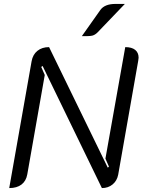

<svg xmlns="http://www.w3.org/2000/svg" viewBox="-20 -949 730 978"><path d="M141 -637Q147 -671 170.5 -690Q194 -709 230 -709L529 -95L535 -100L517 -141L618 -709Q651 -709 668.5 -695Q686 -681 686 -655Q686 -651 684 -639L582 -59Q576 -28 553.5 -9.5Q531 9 499 9L197 -613L190 -608L208 -567L119 -61Q113 -27 89.5 -9Q66 9 27 9ZM491 -898Q513 -929 568 -929H616L477 -784Q464 -771 450 -767.5Q436 -764 397 -765Z"/></svg>

Font: K2D Light
Style: Italic
Weight: 300
Italic angle: -10°
Designer: Katatrad Aksorn Co.,Ltd.
Foundry: Cadson Demak Co.,Ltd.
Version: Version 1.000; ttfautohint (v1.6)